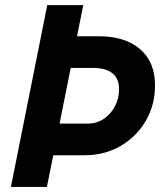

<svg xmlns="http://www.w3.org/2000/svg" viewBox="-20 -740 645 760"><path d="M155.7 -125.5 180.7 -250.8H327.2Q363.4 -250.8 391.4 -269.9Q419.5 -289.1 435.4 -320.2Q451.3 -351.2 451.3 -386.5Q451.3 -428.6 425 -449.9Q398.8 -471.1 348.8 -471.1H225.4L250.3 -596.5H372Q474.7 -596.5 534.2 -545.7Q593.7 -494.9 593.7 -401.5Q593.7 -324.9 557.3 -262.2Q521 -199.5 457.9 -162.5Q394.8 -125.5 314.6 -125.5ZM23.1 0 167 -719.7H309.6L165.7 0Z"/></svg>

Font: Reddit Sans
Style: Italic
Weight: 400
Italic angle: -11.25°
Designer: Stephen Hutchings
Version: Version 1.013